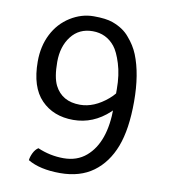

<svg xmlns="http://www.w3.org/2000/svg" viewBox="-76 -710 692 787"><g transform="rotate(10 270.0 -316.5)"><path d="M121.5 -73Q173.5 -50.5 229.5 -50.5Q285.5 -50.5 323.5 -83Q396 -145 396 -290V-366.5Q396 -426.5 381.5 -472.8Q367 -519 350 -540Q314.5 -584 258 -584Q201.5 -584 168.8 -541.8Q136 -499.5 136 -435.2Q136 -371 152.5 -338Q183 -278 258 -278Q316.5 -278 373 -326Q399.5 -348.5 416 -378.5L434.5 -333.5Q420 -300.5 390 -273Q324.5 -212 241.5 -212Q158.5 -212 107.8 -264.2Q57 -316.5 57 -423Q57 -486.5 82.5 -536.8Q108 -587 154.2 -616Q200.5 -645 251.5 -645Q302.5 -645 330 -635Q376.5 -618.5 402 -587Q429 -556 443 -521.5Q474.5 -443.5 474.5 -328.8Q474.5 -214 446.8 -141.2Q419 -68.5 364 -28.2Q309 12 226 12Q142 12 91.5 -18Q93 -32.5 101 -48.8Q109 -65 121.5 -73Z"/></g></svg>

Font: Signika-CLs Light
Style: CLs-Regular
Weight: 300
Version: Version 2.003;gftools[0.9.32]